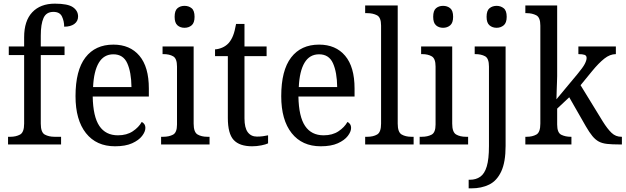

<svg xmlns="http://www.w3.org/2000/svg" viewBox="-20 -790 3421 1050"><path d="M24 0V-42H37Q67 -42 89.5 -54Q112 -66 112 -114V-489H28V-536H112V-586Q112 -676 156.5 -723Q201 -770 280 -770Q351 -770 379 -750.5Q407 -731 407 -700Q407 -674 386.5 -659Q366 -644 331 -644Q331 -674 319 -699.5Q307 -725 272 -725Q233 -725 218 -691.5Q203 -658 203 -595V-536H333V-489H203V-114Q203 -66 225 -54Q247 -42 278 -42H314V0Z M609 10Q507 10 450 -62Q393 -134 393 -264Q393 -405 447 -475.5Q501 -546 600 -546Q691 -546 742.5 -485Q794 -424 794 -306V-262H487Q489 -152 523.5 -101Q558 -50 625 -50Q673 -50 706 -72Q739 -94 755 -123Q763 -120 769 -111.5Q775 -103 775 -90Q775 -70 757 -46.5Q739 -23 702.5 -6.5Q666 10 609 10ZM699 -314Q698 -395 676 -444Q654 -493 600 -493Q548 -493 520.5 -447Q493 -401 489 -314Z M989 -638Q966 -638 950.5 -651.5Q935 -665 935 -698Q935 -732 950.5 -745Q966 -758 989 -758Q1012 -758 1028 -745Q1044 -732 1044 -698Q1044 -665 1028 -651.5Q1012 -638 989 -638ZM861 0V-42H873Q904 -42 926 -53.5Q948 -65 948 -109V-426Q948 -470 927 -482Q906 -494 875 -494H869V-536H1039V-114Q1039 -67 1060.5 -54.5Q1082 -42 1114 -42H1126V0Z M1359 10Q1290 10 1258 -24.5Q1226 -59 1226 -145V-483H1156V-520Q1175 -521 1195 -529.5Q1215 -538 1230 -554Q1245 -571 1254.5 -595Q1264 -619 1271 -659H1317V-536H1438V-483H1317V-143Q1317 -91 1335 -67Q1353 -43 1385 -43Q1403 -43 1417.5 -45Q1432 -47 1446 -50V-6Q1434 0 1409 5Q1384 10 1359 10Z M1734 10Q1632 10 1575 -62Q1518 -134 1518 -264Q1518 -405 1572 -475.5Q1626 -546 1725 -546Q1816 -546 1867.5 -485Q1919 -424 1919 -306V-262H1612Q1614 -152 1648.5 -101Q1683 -50 1750 -50Q1798 -50 1831 -72Q1864 -94 1880 -123Q1888 -120 1894 -111.5Q1900 -103 1900 -90Q1900 -70 1882 -46.5Q1864 -23 1827.5 -6.5Q1791 10 1734 10ZM1824 -314Q1823 -395 1801 -444Q1779 -493 1725 -493Q1673 -493 1645.5 -447Q1618 -401 1614 -314Z M1977 0V-42H1989Q2021 -42 2042.5 -54.5Q2064 -67 2064 -114V-650Q2064 -695 2041.5 -706.5Q2019 -718 1989 -718H1977V-760H2155V-114Q2155 -67 2176.5 -54.5Q2198 -42 2230 -42H2242V0Z M2403 -638Q2380 -638 2364.5 -651.5Q2349 -665 2349 -698Q2349 -732 2364.5 -745Q2380 -758 2403 -758Q2426 -758 2442 -745Q2458 -732 2458 -698Q2458 -665 2442 -651.5Q2426 -638 2403 -638ZM2275 0V-42H2287Q2318 -42 2340 -53.5Q2362 -65 2362 -109V-426Q2362 -470 2341 -482Q2320 -494 2289 -494H2283V-536H2453V-114Q2453 -67 2474.5 -54.5Q2496 -42 2528 -42H2540V0Z M2696 -638Q2673 -638 2657 -651.5Q2641 -665 2641 -698Q2641 -732 2657 -745Q2673 -758 2696 -758Q2718 -758 2734.5 -745Q2751 -732 2751 -698Q2751 -665 2734.5 -651.5Q2718 -638 2696 -638ZM2543 240V193H2550Q2583 193 2606.5 176.5Q2630 160 2642 120Q2654 80 2654 9V-426Q2654 -471 2632.5 -482.5Q2611 -494 2580 -494H2576V-536H2745V8Q2745 97 2721 148Q2697 199 2655 219.5Q2613 240 2558 240Z M2853 0V-42H2861Q2891 -42 2913 -54Q2935 -66 2935 -114V-650Q2935 -695 2912.5 -706.5Q2890 -718 2861 -718H2853V-760H3027V-374Q3027 -361 3026 -340Q3025 -319 3024.5 -298Q3024 -277 3023.5 -262.5Q3023 -248 3023 -247L3138 -385Q3168 -421 3178 -440.5Q3188 -460 3188 -473Q3188 -486 3177 -490Q3166 -494 3143 -494V-536H3348V-494Q3316 -494 3285 -469.5Q3254 -445 3218 -401L3155 -324L3277 -125Q3302 -85 3324.5 -63.5Q3347 -42 3378 -42H3381V0H3368Q3327 0 3300 -3Q3273 -6 3254.5 -16Q3236 -26 3219.5 -46Q3203 -66 3184 -99L3093 -258L3027 -196V-109Q3027 -64 3049.5 -53Q3072 -42 3101 -42H3105V0Z"/></svg>

Font: Noto Serif Khmer SemiCondensed
Style: Regular
Weight: 400
Width: 4
Designer: Danh Hong and the Monotype Design Team
Foundry: Monotype Imaging Inc.
Version: Version 2.004; ttfautohint (v1.8.4.7-5d5b)